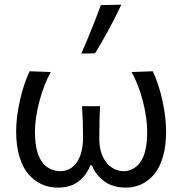

<svg xmlns="http://www.w3.org/2000/svg" viewBox="-20 -812 799 842"><path d="M396.5 -578.1 336.4 -577.1Q377 -667.5 422.4 -789.6L512.2 -791.5Q453.1 -668 396.5 -578.1ZM232.9 10.7Q195.3 10.7 163.3 -3.7Q131.3 -18.1 105.7 -46.9Q80.1 -75.7 65.4 -124.3Q50.8 -172.9 50.8 -235.8Q50.8 -297.4 67.1 -370.6Q83.5 -443.8 109.9 -499.5L202.6 -496.1Q171.9 -440.4 152.6 -367.2Q133.3 -293.9 133.3 -233.9Q133.3 -64.9 245.6 -61Q292.5 -63 318.4 -102.5Q344.2 -142.1 344.2 -208.5Q344.2 -282.2 339.8 -346.2H418.9Q415.5 -294.9 415.5 -203.6Q415.5 -140.6 444.6 -102.1Q473.6 -63.5 522 -61Q570.8 -63 598.1 -105Q625.5 -147 625.5 -233.9Q625.5 -294.4 606.7 -367.7Q587.9 -440.9 557.1 -496.1L649.9 -499.5Q676.3 -444.3 692.4 -370.8Q708.5 -297.4 708.5 -235.8Q708.5 -172.4 694.3 -124Q680.2 -75.7 655.5 -46.9Q630.9 -18.1 599.9 -3.7Q568.8 10.7 532.2 10.7Q473.6 10.7 435.5 -18.3Q397.5 -47.4 383.3 -86.9H376Q361.3 -46.4 326.4 -17.8Q291.5 10.7 232.9 10.7Z"/></svg>

Font: Commissioner Flair
Style: Regular
Weight: 400
Designer: Kostas Bartsokas
Foundry: Kostas Bartsokas
Version: Version 1.000